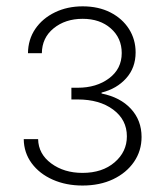

<svg xmlns="http://www.w3.org/2000/svg" viewBox="-20 -573 514 600"><path d="M237.8 6.8Q186.5 6.8 145 -11.5Q103.5 -29.8 79.1 -62.7Q54.7 -95.7 54.2 -138.2H99.1Q100.1 -91.8 140.1 -62.3Q180.2 -32.7 237.8 -32.7Q299.8 -32.7 338.1 -65.7Q376.5 -98.6 376.5 -147Q376.5 -198.7 333.7 -230.5Q291 -262.2 222.7 -262.2H203.1V-298.8H222.7Q281.7 -298.8 321 -328.4Q360.4 -357.9 360.4 -407.2Q360.4 -454.1 326.4 -484.1Q292.5 -514.2 238.3 -514.2Q184.1 -514.2 147.7 -484.6Q111.3 -455.1 110.8 -406.7H67.4Q67.9 -449.7 90.3 -482.7Q112.8 -515.6 151.6 -534.4Q190.4 -553.2 238.3 -553.2Q287.6 -553.2 325 -534.2Q362.3 -515.1 383.1 -482.4Q403.8 -449.7 403.8 -409.2Q403.8 -361.3 374.3 -328.4Q344.7 -295.4 297.4 -283.7V-280.8Q356 -269 389.2 -232.9Q422.4 -196.8 422.4 -145Q422.4 -101.6 398.7 -67.1Q375 -32.7 333.5 -12.9Q292 6.8 237.8 6.8Z"/></svg>

Font: Inter ExtraLight
Style: Regular
Weight: 250
Designer: Rasmus Andersson
Foundry: rsms
Version: Version 4.001;git-66647c0bb